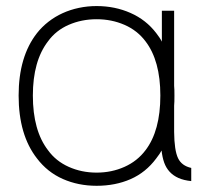

<svg xmlns="http://www.w3.org/2000/svg" viewBox="-20 -598 652 634"><path d="M611.5 -43.5V0Q587 -2.5 569.5 -10.2Q552 -18 540.2 -30.8Q528.5 -43.5 522.2 -61Q516 -78.5 513.5 -101Q511 -96 506.8 -89.8Q502.5 -83.5 496 -75Q461.5 -28.5 411.2 -6.5Q361 15.5 299 15.5Q238.5 15.5 187.5 -7Q136.5 -29.5 102 -75Q41.5 -152.5 41.5 -282.5Q41.5 -411 102 -488.5Q118.5 -509.5 140 -526.2Q161.5 -543 186.8 -554.5Q212 -566 240.5 -572Q269 -578 299 -578Q359.5 -578 411 -555.2Q462.5 -532.5 496 -488.5Q501.5 -481.5 506.2 -474.5Q511 -467.5 514.5 -460.5V-562.5H555V-314.5Q555.5 -309 555.8 -301.2Q556 -293.5 556 -282.5Q556 -271.5 555.8 -263Q555.5 -254.5 555 -249V-162.5Q555.5 -101.5 568 -75.5Q580 -50.5 611.5 -43.5ZM509.5 -282.5Q509.5 -397.5 460.5 -461.5Q433.5 -497.5 391 -516Q348.5 -534.5 299 -534.5Q249.5 -534.5 207 -516Q164.5 -497.5 138.5 -461.5Q88.5 -396.5 88.5 -282.5Q88.5 -167 138.5 -102Q164.5 -66 207 -47Q249.5 -28 299 -28Q348.5 -28 391 -47Q433.5 -66 460.5 -102Q509.5 -166 509.5 -282.5Z"/></svg>

Font: Russisch Sans ExtraLight
Style: Regular
Weight: 200
Width: 4
Designer: Michael Sharanda (font) & Cristiano Sobral (main changes)
Foundry: Michael Sharanda
Version: Version 2.00;September 8, 2020;FontCreator 13.0.0.2681 64-bi